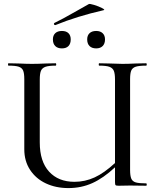

<svg xmlns="http://www.w3.org/2000/svg" viewBox="-20 -948 801 980"><path d="M726 0 644 -1 586 0Q573 0 570 -3Q567 -6 567 -19V-94Q508 -39 451.5 -13.5Q395 12 329 12Q265 12 214 -12Q163 -36 133.5 -81Q104 -126 104 -186V-544Q104 -574 98 -588Q92 -602 75.5 -607.5Q59 -613 23 -613Q21 -613 21 -619Q21 -625 23 -625L74 -624Q116 -622 143 -622Q172 -622 216 -624L264 -625Q267 -625 267 -619Q267 -613 264 -613Q229 -613 212 -607Q195 -601 189 -586.5Q183 -572 183 -542V-221Q183 -124 230.5 -72Q278 -20 360 -20Q414 -20 463 -42.5Q512 -65 567 -116V-542Q567 -572 561 -586.5Q555 -601 538.5 -607Q522 -613 486 -613Q484 -613 484 -619Q484 -625 486 -625L536 -624Q580 -622 605 -622Q633 -622 675 -624L726 -625Q729 -625 729 -619Q729 -613 726 -613Q690 -613 673 -607.5Q656 -602 650 -588Q644 -574 644 -544V-81Q644 -51 650 -36.5Q656 -22 673 -17Q690 -12 726 -12Q729 -12 729 -6Q729 0 726 0ZM261 -820Q257 -820 255.5 -824.5Q254 -829 258 -831Q296 -849 371 -892Q424 -922 433 -927Q437 -930 460 -923Q483 -916 500.5 -907Q518 -898 509 -896Q373 -865 263 -820ZM250 -747Q250 -767 262 -778.5Q274 -790 296 -790Q318 -790 329.5 -778.5Q341 -767 341 -747Q341 -725 329.5 -713Q318 -701 296 -701Q274 -701 262 -713Q250 -725 250 -747ZM425 -747Q425 -767 437 -778.5Q449 -790 471 -790Q492 -790 504 -778.5Q516 -767 516 -747Q516 -725 504 -713Q492 -701 471 -701Q449 -701 437 -713Q425 -725 425 -747Z"/></svg>

Font: Cormorant Infant Medium
Style: Regular
Weight: 500
Designer: Christian Thalmann (Catharsis Fonts)
Version: Version 3.000